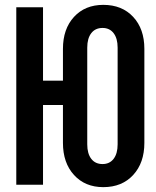

<svg xmlns="http://www.w3.org/2000/svg" viewBox="-20 -760 640 790"><path d="M405 10Q330 10 284.5 -40Q239 -90 239 -172V-328H157V0H47V-730H157V-428H239V-559Q239 -641 284.5 -690.5Q330 -740 405 -740Q482 -740 528 -690.5Q574 -641 574 -559V-172Q574 -90 528 -40Q482 10 405 10ZM402 -85Q431 -85 447.5 -106.5Q464 -128 464 -166V-564Q464 -602 447.5 -623.5Q431 -645 402 -645Q372 -645 355.5 -623.5Q339 -602 339 -564V-166Q339 -128 355.5 -106.5Q372 -85 402 -85Z"/></svg>

Font: Pitagon Sans Mono
Style: Bold
Weight: 700
Monospace: yes
Designer: Travis Tran
Foundry: Pitagon
Version: Version 1.001; ttfautohint (v1.8.4.7-5d5b);gftools[0.9.26]